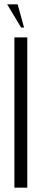

<svg xmlns="http://www.w3.org/2000/svg" viewBox="-20 -873 195 893"><path d="M91.8 -745.1H78.1L13.2 -853H62ZM46.9 -699.2H106.9V0H46.9Z"/></svg>

Font: Moniqa Narrow Heading
Style: Regular
Weight: 400
Width: 4
Designer: Rajesh Rajput
Foundry: Rajesh Rajput
Version: Version 1.000